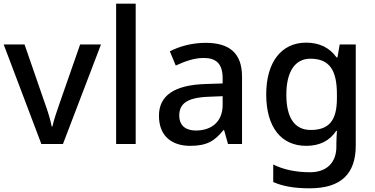

<svg xmlns="http://www.w3.org/2000/svg" viewBox="-20 -780 2029 1040"><path d="M204 0H321L527 -539H414L303 -221C290 -184 270 -126 264 -95H260C255 -125 237 -184 223 -221L113 -539H0Z M715 0V-760H609V0Z M1094 -548C1018 -548 950 -528 900 -502L932 -425C978 -446 1029 -466 1083 -466C1148 -466 1186 -438 1186 -356V-328L1095 -325C924 -320 841 -262 841 -153C841 -41 913 10 1010 10C1100 10 1143 -16 1190 -75H1194L1215 0H1291V-365C1291 -490 1225 -548 1094 -548ZM1113 -256 1186 -259V-212C1186 -118 1123 -73 1041 -73C988 -73 951 -98 951 -154C951 -217 991 -252 1113 -256Z M1638 -549C1504 -549 1422 -443 1422 -269C1422 -91 1503 10 1639 10C1712 10 1766 -18 1801 -71H1805C1804 -56 1802 -20 1802 -4V15C1802 101 1749 153 1660 153C1581 153 1514 138 1460 111V206C1514 230 1578 240 1658 240C1828 240 1907 161 1907 8V-539H1820L1808 -469H1803C1765 -522 1710 -549 1638 -549ZM1661 -462C1762 -462 1805 -404 1805 -269V-248C1805 -128 1763 -76 1663 -76C1576 -76 1531 -142 1531 -267C1531 -392 1578 -462 1661 -462Z"/></svg>

Font: Noto Sans Lao UI Med
Style: Regular
Weight: 500
Designer: Monotype Design Team
Foundry: Monotype Imaging Inc.
Version: Version 2.000